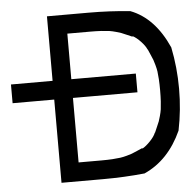

<svg xmlns="http://www.w3.org/2000/svg" viewBox="-49 -716 766 766"><g transform="rotate(-5 333.5 -333.5)"><path d="M500 -107.5Q515 -115.8 532.1 -133.8Q549.2 -151.7 555 -166.7H555.8Q558.3 -172.5 565.4 -188.8Q572.5 -205 574.6 -210.4Q576.7 -215.8 580.8 -230.8Q585 -245.8 586.7 -257.5Q588.3 -269.2 589.6 -289.2Q590.8 -309.2 590.8 -333.3Q590.8 -357.5 589.6 -377.5Q588.3 -397.5 586.7 -409.2Q585 -420.8 580.8 -435.8Q576.7 -450.8 574.6 -456.2Q572.5 -461.7 565.4 -477.9Q558.3 -494.2 555.8 -500H555Q549.2 -514.2 532.5 -532.1Q515.8 -550 500 -558.3V-555.8Q494.2 -558.3 477.9 -565.4Q461.7 -572.5 456.2 -574.6Q450.8 -576.7 435.8 -580.8Q420.8 -585 409.2 -586.7Q397.5 -588.3 377.5 -589.6Q357.5 -590.8 333.3 -590.8H241.7V-408.3H500V-333.3H241.7V-75H333.3Q357.5 -75 377.5 -76.2Q397.5 -77.5 409.2 -79.2Q420.8 -80.8 435.8 -85Q450.8 -89.2 456.2 -91.2Q461.7 -93.3 477.9 -100.4Q494.2 -107.5 500 -110ZM500 -8.3Q418.3 0 333.3 0H166.7V-333.3H0V-408.3H166.7V-666.7H333.3Q418.3 -666.7 500 -658.3Q595.8 -621.7 650 -500Q666.7 -418.3 666.7 -333.3Q666.7 -248.3 650 -166.7Q598.3 -52.5 500 -8.3Z"/></g></svg>

Font: 0xA000-Mono
Style: Mono
Weight: 400
Version: Version 0.1